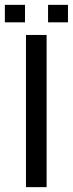

<svg xmlns="http://www.w3.org/2000/svg" viewBox="-35 -771 300 791"><path d="M157 0H72V-627H157ZM245 -679H163V-751H245ZM68 -679H-15V-751H68Z"/></svg>

Font: Blinker
Style: Regular
Weight: 400
Designer: Juergen Huber
Foundry: supertype
Version: 1.017